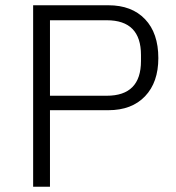

<svg xmlns="http://www.w3.org/2000/svg" viewBox="-20 -710 670 730"><path d="M106 0V-690H392Q481 -690 531.5 -637Q582 -584 582 -489Q582 -397 531.5 -344Q481 -291 392 -291H170V0ZM386 -346Q516 -346 516 -478V-501Q516 -633 386 -633H170V-346Z"/></svg>

Font: Mozilla Text ExtraLight
Style: Regular
Weight: 200
Designer: Studio DRAMA
Foundry: Studio DRAMA
Version: Version 1.000